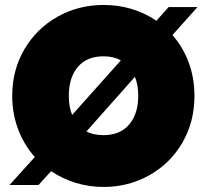

<svg xmlns="http://www.w3.org/2000/svg" viewBox="-20 -740 828 767"><path d="M18.1 -1 119.1 -112.8Q76.2 -160.6 52.5 -223.4Q28.8 -286.1 28.8 -356.9Q28.8 -460.9 77.9 -543.9Q127 -627 210.4 -673.6Q293.9 -720.2 394 -720.2Q510.3 -720.2 605 -657.2L653.8 -711.9H769L668.9 -600.1Q710.9 -552.2 733.9 -490.2Q756.8 -428.2 756.8 -356.9Q756.8 -252.9 708.5 -169.9Q660.2 -86.9 576.7 -40Q493.2 6.8 394 6.8Q335.9 6.8 282.5 -9.5Q229 -25.9 184.1 -56.2L133.8 -1ZM254.9 -356.9Q254.9 -313 268.1 -280.8L462.9 -499Q433.1 -515.1 394 -515.1Q327.1 -515.1 291 -472.7Q254.9 -430.2 254.9 -356.9ZM325.2 -214.8Q355 -199.7 394 -200.2Q460 -200.2 496.1 -242.7Q532.2 -285.2 532.2 -356.9Q532.2 -400.9 519 -433.1Z"/></svg>

Font: Poppins Black
Style: Regular
Weight: 900
Designer: Ninad Kale (Devanagari), Jonny Pinhorn (Latin)
Foundry: Indian Type Foundry
Version: 4.004